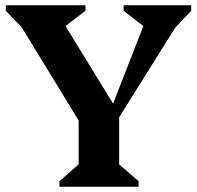

<svg xmlns="http://www.w3.org/2000/svg" viewBox="-20 -710 749 730"><path d="M206 0V-21L279 -85V-252L62 -607L2 -669V-690H305V-669L229 -611L410 -316L525 -611L450 -669V-690H707V-669L647 -606L433 -264V-85L507 -21V0Z"/></svg>

Font: Platypi SemiBold
Style: Regular
Weight: 600
Designer: David Sargent
Foundry: Bolt Cutter Type
Version: Version 1.200; ttfautohint (v1.8.4.7-5d5b)